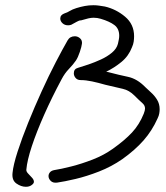

<svg xmlns="http://www.w3.org/2000/svg" viewBox="-20 -648 638 736"><path d="M199 52Q183 54 174.5 45.5Q166 37 166 27Q166 19 171.5 12.5Q177 6 188 4Q214 0 253.5 -10Q293 -20 335.5 -36.5Q378 -53 413 -78Q458 -110 486 -140Q514 -170 531 -212Q536 -225 536 -232Q536 -244 525.5 -253Q515 -262 495 -282Q475 -302 450.5 -307.5Q426 -313 384 -323Q356 -331 332.5 -336Q309 -341 289 -341Q277 -341 270 -349Q263 -357 263 -367Q263 -384 279 -388Q296 -393 319.5 -401Q343 -409 367 -420Q391 -431 409 -446Q427 -461 432 -480Q434 -489 435.5 -496.5Q437 -504 437 -511Q437 -538 418.5 -552Q400 -566 366 -576Q353 -580 339 -580Q329 -580 318.5 -577.5Q308 -575 291 -570Q283 -570 275 -565Q267 -560 253 -553Q250 -552 247 -551.5Q244 -551 241 -551Q228 -551 219.5 -559Q211 -567 211 -577Q211 -591 228 -597Q238 -600 247.5 -606Q257 -612 273 -617Q289 -622 305 -625Q321 -628 338 -628Q349 -628 359.5 -626.5Q370 -625 382 -623Q425 -613 459.5 -584Q494 -555 494 -509Q494 -499 492.5 -488.5Q491 -478 486 -467Q473 -433 445.5 -410.5Q418 -388 387 -373Q389 -373 393 -372Q397 -371 401 -370Q435 -361 470.5 -353.5Q506 -346 537 -314Q546 -305 559 -293.5Q572 -282 582 -266Q592 -250 592 -229Q592 -222 590.5 -213Q589 -204 584 -194Q563 -147 530.5 -110Q498 -73 449 -38Q407 -9 359.5 9.5Q312 28 269.5 38Q227 48 199 52ZM79 68Q61 68 43 55.5Q25 43 28 15Q31 -16 47.5 -67Q64 -118 88 -177.5Q112 -237 139.5 -297.5Q167 -358 193.5 -409Q220 -460 239 -493Q248 -509 267 -509Q278 -509 287 -501Q296 -493 294 -479V-480Q293 -470 286 -449Q279 -428 271 -416Q260 -400 244 -383.5Q228 -367 216 -344Q179 -275 149.5 -208.5Q120 -142 102 -87.5Q84 -33 81 2Q80 9 87.5 17Q95 25 102.5 33Q110 41 110 49Q110 56 99 63Q91 68 79 68Z"/></svg>

Font: Grape Nuts
Style: Regular
Weight: 400
Designer: Robert E. Leuschke
Foundry: Robert E. Leuschke
Version: Version 1.010; ttfautohint (v1.8.3)